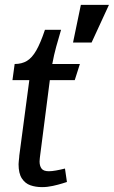

<svg xmlns="http://www.w3.org/2000/svg" viewBox="-20 -753 466 786"><path d="M230 -631Q219 -594 210 -561.5Q201 -529 194 -491H307L286 -425H184L144 -114Q144 -113 143 -105.5Q142 -98 142 -92Q142 -74 150 -63Q158 -52 180 -52Q192 -52 209 -55Q226 -58 246 -63L254 -8Q251 -7 235 -2Q219 3 196.5 8Q174 13 152 13Q126 13 104.5 5.5Q83 -2 69.5 -22.5Q56 -43 56 -81Q56 -87 57 -94.5Q58 -102 58.5 -108.5Q59 -115 59 -116L100 -425H31L40 -491Q69 -491 90 -503.5Q111 -516 128.5 -546.5Q146 -577 164 -631ZM311 -733H426L355 -579H279Z"/></svg>

Font: Rosario Medium
Style: Italic
Weight: 500
Italic angle: -8.05°
Version: Version 1.201